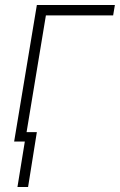

<svg xmlns="http://www.w3.org/2000/svg" viewBox="-20 -566 481 768"><path d="M439.5 -545.9 432.6 -504.4H163.6L80.1 0H36.6L127.4 -545.9ZM127.4 -37.6 92.3 182.1H49.8L85.4 -37.6Z"/></svg>

Font: Inter Tight ExtraLight
Style: Italic
Weight: 250
Italic angle: -9.39999°
Designer: Rasmus Andersson
Foundry: rsms
Version: Version 3.004